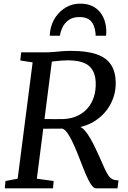

<svg xmlns="http://www.w3.org/2000/svg" viewBox="-20 -1029 697 1049"><path d="M6.3 0 9.9 -40 76.5 -52.7 158.3 -688.1 90.9 -698.6 95.7 -743H224.8Q249.4 -743 271.4 -745Q293.5 -747 317 -749Q340.6 -751 369.1 -751Q456.6 -751 509.7 -731.8Q562.9 -712.7 587.2 -674.2Q611.6 -635.7 612.3 -577.9Q612.9 -514.8 584.4 -460.9Q555.9 -407.1 504.6 -372.2Q453.3 -337.2 385.8 -329.2L405.4 -337.2Q422.5 -338.6 440.2 -319.4Q457.8 -300.3 474 -271.9Q490.2 -243.5 503.1 -215.5Q515.9 -187.4 524 -170.3Q540.2 -133.8 551.2 -109.3Q562.3 -84.9 572.2 -70.5Q582.1 -56.1 594.8 -49.9Q607.5 -43.8 627.3 -43.6L622 0H504.8Q495.5 0 485 -11.5Q474.4 -23 461.9 -48.2Q449.3 -73.5 433.4 -114.4Q420 -149.1 405.7 -185Q391.5 -221 376.8 -252Q362.2 -283.1 347.7 -303.2Q333.2 -323.4 319.4 -326.4Q317.2 -326.3 303.1 -326.1Q288.9 -326 269.6 -325.9Q250.2 -325.8 231.4 -325.8Q212.7 -325.9 201.1 -325.9L208.5 -378.9Q219.4 -378.7 237.9 -378.5Q256.5 -378.2 276.2 -378.2Q295.9 -378.2 311.2 -378.4Q326.6 -378.6 330.9 -378.7Q371.4 -381.2 403.8 -396.5Q436.1 -411.7 458.6 -437.7Q481.2 -463.7 492.7 -499Q504.3 -534.3 502.9 -577.1Q501.3 -638.5 466 -669Q430.8 -699.4 348.3 -699.4Q338.8 -699.4 317.3 -698.1Q295.8 -696.7 274.9 -694.1Q254.1 -691.4 245.6 -687.5L267.7 -727.3L181.3 -52.7L273 -40L269.6 0ZM417.8 -1009.1Q457.3 -1009.1 484.6 -995.6Q512 -982.1 528.8 -959.9Q545.5 -937.7 553.1 -911Q560.7 -884.4 560.7 -857.6Q560.7 -851.7 560.5 -845.4Q560.3 -839.1 559.1 -833.7H502.4Q502.4 -838.3 502.2 -843.3Q502 -848.2 501.2 -853Q499 -873.2 490.8 -892.3Q482.7 -911.3 464.8 -923.5Q447 -935.8 414.8 -935.8Q377.1 -935.8 354.5 -919Q332 -902.2 321.1 -878.6Q310.2 -855 307.5 -833.7H252.1Q252.1 -841.2 252.8 -847.9Q253.5 -854.6 254.5 -861.6Q261.1 -901.9 283.6 -935.4Q306.2 -968.8 340.9 -989Q375.6 -1009.1 417.8 -1009.1Z"/></svg>

Font: Merriweather 7pt Light
Style: Italic
Weight: 300
Italic angle: -7.8°
Designer: Eben Sorkin
Foundry: Eben Sorkin
Version: Version 2.200;gftools[0.9.31]